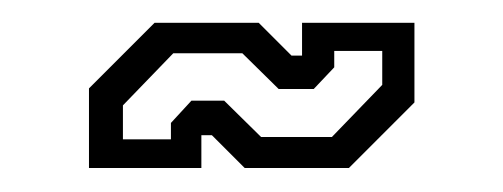

<svg xmlns="http://www.w3.org/2000/svg" viewBox="-20 -398 430 164"><path d="M56 -254.5V-322.5L112 -378.5H201L229 -350.5H238V-378.5H334V-310.5L278 -254.5H189L161 -282.5H152V-254.5ZM85 -279H126V-293L143.5 -312H171.5L203 -281H263.5L306.5 -325.5V-354.5H265.5V-340.5L248 -322H218L187 -352.5H128L85 -308Z"/></svg>

Font: Tourney Condensed
Style: Regular
Weight: 400
Width: 3
Designer: Tyler Finck
Foundry: Etcetera Type Co
Version: Version 1.010; ttfautohint (v1.8.3)